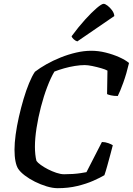

<svg xmlns="http://www.w3.org/2000/svg" viewBox="-20 -986 696 1006"><path d="M282 0Q256 0 224.5 -9.5Q193 -19 163 -34Q133 -49 109.5 -67Q86 -85 75 -102Q66 -116 61 -141.5Q56 -167 56 -202Q56 -236 62 -280.5Q68 -325 79 -373.5Q90 -422 103.5 -467.5Q117 -513 132.5 -550.5Q148 -588 163 -610Q189 -630 223.5 -649.5Q258 -669 298 -685Q338 -701 379 -710.5Q420 -720 458 -720Q496 -720 534 -710.5Q572 -701 604.5 -686.5Q637 -672 656 -656Q643 -600 626 -553Q609 -506 597 -483Q576 -483 561 -486.5Q546 -490 541 -493L543 -616Q533 -622 510.5 -628.5Q488 -635 464 -640Q440 -645 424 -645Q401 -645 372.5 -640.5Q344 -636 316 -628Q288 -620 265 -611Q246 -579 227.5 -530.5Q209 -482 194.5 -426Q180 -370 171.5 -315.5Q163 -261 163 -217Q163 -197 165 -177.5Q167 -158 171 -143Q177 -134 193.5 -122Q210 -110 231.5 -99Q253 -88 275.5 -80.5Q298 -73 316 -73Q339 -73 362 -74.5Q385 -76 403.5 -79Q422 -82 433 -84L514 -242Q531 -242 547.5 -236Q564 -230 571 -225Q566 -205 558 -175.5Q550 -146 542 -117Q534 -88 527 -68Q505 -55 469 -39Q433 -23 385.5 -11.5Q338 0 282 0ZM385 -769Q375 -772 366 -780.5Q357 -789 355 -796Q392 -846 426.5 -884Q461 -922 487 -944Q513 -966 523 -966Q531 -966 544 -956Q557 -946 567.5 -931.5Q578 -917 579 -902Z"/></svg>

Font: Texturina Medium 12pt Medium
Style: Italic
Weight: 500
Italic angle: -11°
Version: Version 1.002